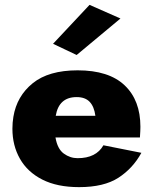

<svg xmlns="http://www.w3.org/2000/svg" viewBox="-20 -759 631 789"><path d="M475 -683 295 -533 198 -579 348 -739ZM561 -131Q526 -67 466.5 -28.5Q407 10 305 10Q215 10 154 -21Q93 -52 62 -106.5Q31 -161 31 -230Q31 -243 32 -255Q33 -267 35 -279Q49 -364 114.5 -417Q180 -470 299 -470Q427 -470 492 -408.5Q557 -347 557 -238Q557 -232 556.5 -220Q556 -208 555 -194H208Q216 -147 242 -128Q268 -109 299 -109Q375 -109 405 -162ZM295 -360Q222 -360 209 -283H372Q367 -321 348.5 -340.5Q330 -360 295 -360Z"/></svg>

Font: Jost* Heavy
Style: Regular
Weight: 800
Version: Version 3.7